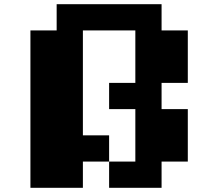

<svg xmlns="http://www.w3.org/2000/svg" viewBox="-20 -1020 1040 915"><path d="M875 -875V-625H750V-500H875V-250H750V-125H500V-250H625V-500H500V-625H625V-875H375V-375H500V-250H375V-125H125V-875H250V-1000H750V-875Z"/></svg>

Font: Press Start 2P
Style: Regular
Weight: 400
Designer: CodeMan38
Foundry: CodeMan38
Version: Version 3.000